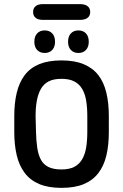

<svg xmlns="http://www.w3.org/2000/svg" viewBox="-20 -898 595 928"><path d="M506 -338Q506 -400 494 -450Q482 -500 455.5 -534.5Q429 -569 385 -587.5Q341 -606 277 -606Q214 -606 170 -588Q126 -570 99.5 -535Q73 -500 61 -450Q49 -400 49 -338V-259Q49 -197 61 -147Q73 -97 99.5 -62Q126 -27 169.5 -8.5Q213 10 277 10Q341 10 384.5 -8Q428 -26 455 -61Q482 -96 494 -146Q506 -196 506 -259ZM154 -261 152 -336Q152 -378 158 -411Q164 -444 177.5 -468Q191 -492 215 -504.5Q239 -517 277 -517Q315 -517 339 -504.5Q363 -492 377 -468.5Q391 -445 396.5 -411.5Q402 -378 402 -336V-261Q402 -219 396.5 -185.5Q391 -152 377 -128Q363 -104 339 -91.5Q315 -79 277 -79Q238 -79 214 -91Q190 -103 177.5 -126.5Q165 -150 160 -184Q155 -218 154 -261ZM196 -751Q173 -751 159.5 -736.5Q146 -722 146 -696Q146 -671 159.5 -656.5Q173 -642 196 -642Q219 -642 232.5 -656.5Q246 -671 246 -696Q246 -722 232.5 -736.5Q219 -751 196 -751ZM359 -751Q336 -751 322.5 -736.5Q309 -722 309 -696Q309 -671 322.5 -656.5Q336 -642 359 -642Q382 -642 395.5 -656.5Q409 -671 409 -696Q409 -722 395.5 -736.5Q382 -751 359 -751ZM186 -878Q164 -878 152 -868Q140 -858 140 -840Q140 -822 152 -812Q164 -802 186 -802H368Q391 -802 403.5 -812Q416 -822 416 -840Q416 -858 403.5 -868Q391 -878 368 -878Z"/></svg>

Font: Beiruti SemiBold
Style: Regular
Weight: 600
Designer: Arlette Boutros
Foundry: Boutros
Version: Version 1.41